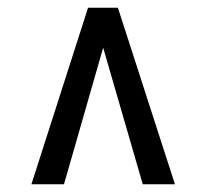

<svg xmlns="http://www.w3.org/2000/svg" viewBox="-20 -574 533 495"><path d="M61 -99 207 -554H284L431 -99H348L246 -451L145 -99Z"/></svg>

Font: Aikya SemiBold
Style: Regular
Weight: 600
Designer: Neelakash Kshetrimayum (Latin subset based on Merriweather by Eben Sorkin)
Foundry: Brand New Type
Version: Version 1.00 b005